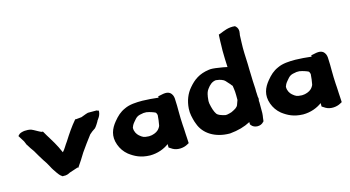

<svg xmlns="http://www.w3.org/2000/svg" viewBox="-82 -1077 2566 1407"><g transform="rotate(-15 1200.5 -373.5)"><path d="M16 -387 46 -339 59 -308H60C72 -288 83 -271 98 -251C113 -224 130 -196 147 -169C160 -152 171 -132 183 -110C192 -91 206 -72 216 -57C224 -46 234 -30 254 -18L259 -19C283 -16 300 -25 311 -31L375 -52L380 -49C402 -81 424 -114 444 -148C470 -187 500 -225 528 -263C541 -275 554 -285 573 -297C588 -314 594 -327 602 -339L603 -340V-343C607 -351 637 -379 633 -420L631 -414L618 -420H552C529 -414 514 -406 498 -401L457 -397L450 -398C412 -354 380 -306 349 -257C330 -232 318 -206 300 -188C294 -199 287 -217 280 -231C255 -282 222 -328 197 -374L193 -371C172 -378 160 -388 136 -400L119 -408C88 -417 49 -413 29 -400Z M698 -140C710 -107 729 -79 757 -56C798 -25 841 -2 912 0C970 0 1021 -20 1057 -47V-21L1084 -4C1118 15 1166 10 1195 -7L1208 -14L1206 -52C1205 -63 1205 -73 1204 -85L1203 -107C1203 -120 1201 -137 1200 -155C1198 -196 1197 -213 1197 -254C1197 -289 1197 -313 1195 -346C1195 -360 1193 -379 1181 -394C1159 -424 1114 -409 1101 -407L1081 -403V-393C1044 -398 993 -401 960 -402C912 -402 863 -400 824 -381C785 -364 761 -341 733 -307C696 -262 673 -209 698 -140ZM842 -224V-229C845 -239 851 -252 863 -266C891 -300 897 -306 945 -313H969L970 -312H971C987 -310 1021 -299 1033 -292C1035 -290 1038 -287 1042 -272C1040 -247 1037 -216 1032 -194C1030 -185 1017 -167 1010 -162C998 -150 968 -138 944 -138H937C901 -140 894 -144 870 -164C855 -177 842 -199 842 -224Z M1274 -230C1275 -213 1279 -195 1283 -179L1289 -157C1292 -150 1293 -146 1296 -138C1324 -57 1408 -4 1518 -4H1520C1583 -10 1632 -24 1677 -48V-31L1682 -24C1702 3 1751 5 1774 -22L1779 -27C1780 -35 1781 -47 1782 -53C1783 -61 1786 -73 1786 -87V-169C1786 -171 1785 -174 1785 -179V-181C1788 -191 1789 -198 1785 -210V-214C1784 -219 1784 -225 1784 -232V-236C1783 -240 1783 -244 1783 -250V-272C1781 -311 1778 -352 1778 -389C1778 -398 1778 -406 1777 -417C1777 -475 1772 -530 1772 -585C1773 -598 1773 -615 1773 -627C1773 -645 1775 -661 1775 -682C1776 -690 1788 -724 1764 -748L1757 -754C1707 -760 1668 -740 1642 -730L1627 -725L1626 -708C1625 -686 1624 -667 1624 -643C1624 -630 1624 -617 1623 -605V-603C1623 -560 1625 -521 1627 -479C1606 -484 1582 -488 1559 -491L1539 -494C1530 -495 1523 -495 1518 -496H1514C1507 -496 1502 -497 1490 -495C1415 -485 1371 -452 1332 -406C1298 -367 1278 -317 1274 -258ZM1428 -270V-276C1428 -279 1430 -298 1431 -304V-306L1432 -309C1435 -331 1441 -348 1452 -362C1470 -387 1490 -405 1519 -408C1526 -407 1534 -405 1545 -404C1554 -402 1564 -398 1574 -393C1577 -391 1581 -389 1587 -383C1597 -370 1609 -360 1615 -352C1617 -350 1621 -342 1628 -336C1631 -321 1632 -306 1634 -290C1634 -281 1634 -274 1635 -262V-227C1630 -215 1626 -201 1623 -194V-193C1615 -174 1599 -166 1570 -152C1560 -148 1548 -146 1535 -143H1529L1526 -142C1524 -142 1523 -142 1520 -143C1490 -150 1468 -158 1459 -170C1445 -190 1436 -219 1429 -256C1429 -259 1429 -264 1428 -270Z M1859 -140C1871 -107 1890 -79 1918 -56C1959 -25 2002 -2 2073 0C2131 0 2182 -20 2218 -47V-21L2245 -4C2279 15 2327 10 2356 -7L2369 -14L2367 -52C2366 -63 2366 -73 2365 -85L2364 -107C2364 -120 2362 -137 2361 -155C2359 -196 2358 -213 2358 -254C2358 -289 2358 -313 2356 -346C2356 -360 2354 -379 2342 -394C2320 -424 2275 -409 2262 -407L2242 -403V-393C2205 -398 2154 -401 2121 -402C2073 -402 2024 -400 1985 -381C1946 -364 1922 -341 1894 -307C1857 -262 1834 -209 1859 -140ZM2003 -224V-229C2006 -239 2012 -252 2024 -266C2052 -300 2058 -306 2106 -313H2130L2131 -312H2132C2148 -310 2182 -299 2194 -292C2196 -290 2199 -287 2203 -272C2201 -247 2198 -216 2193 -194C2191 -185 2178 -167 2171 -162C2159 -150 2129 -138 2105 -138H2098C2062 -140 2055 -144 2031 -164C2016 -177 2003 -199 2003 -224Z"/></g></svg>

Font: Hussar Pisanka
Style: Blk
Weight: 700
Designer: Robert Jablonski
Foundry: Cannot Into Space Fonts
Version: Version 1.070